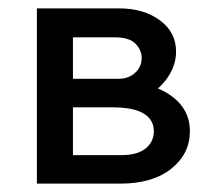

<svg xmlns="http://www.w3.org/2000/svg" viewBox="-20 -438 504 458"><path d="M68 0V-418H264Q323 -418 361.5 -389.5Q400 -361 400 -315Q400 -283 380.5 -254Q361 -225 327.5 -207Q294 -189 251 -189L267 -243Q341 -243 387 -210.5Q433 -178 433 -125Q433 -71 388.5 -35.5Q344 0 267 0ZM154 -68H270Q308 -68 327.5 -84Q347 -100 347 -125Q347 -152 323 -167Q299 -182 247 -182H128V-250H262Q287 -250 302.5 -264.5Q318 -279 318 -300Q318 -318 303.5 -333.5Q289 -349 253 -349H154Z"/></svg>

Font: Ysabeau Infant SemiBold
Style: Regular
Weight: 600
Designer: Christian Thalmann (Catharsis Fonts)
Version: Version 2.002; featfreeze: ss01,ss02,lnum